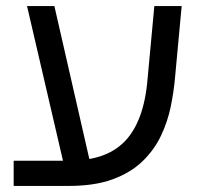

<svg xmlns="http://www.w3.org/2000/svg" viewBox="-20 -612 648 632"><path d="M25 0V-83H206Q266 -83 311.5 -98Q357 -113 389 -145Q421 -177 440.5 -229Q460 -281 466 -355L488 -592H578L556 -355Q552 -310 542 -261Q532 -212 510 -165.5Q488 -119 449.5 -81.5Q411 -44 351.5 -22Q292 0 206 0ZM191 -67 69 -592H159L279 -67Z"/></svg>

Font: Noto Sans Hebrew
Style: Regular
Weight: 400
Designer: Monotype Design Team
Foundry: Monotype Imaging Inc.
Version: Version 2.003;January 10, 2023;FontCreator 14.0.0.2877 64-bi